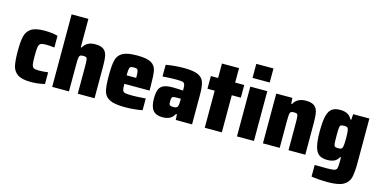

<svg xmlns="http://www.w3.org/2000/svg" viewBox="-86 -1219 3784 1900"><g transform="rotate(15 1806.5 -269.0)"><path d="M33 -255Q33 -352 45.5 -405.5Q58 -459 101.5 -488.5Q145 -518 236 -518Q316 -518 374 -502V-382Q328 -388 285 -388Q248 -388 232.5 -379Q217 -370 212 -344Q207 -318 207 -255Q207 -191 211.5 -165Q216 -139 231.5 -130.5Q247 -122 285 -122Q326 -122 378 -129V-9Q308 8 236 8Q144 8 100.5 -21.5Q57 -51 45 -104Q33 -157 33 -255Z M454 -743H626V-452H635Q670 -518 758 -518Q814 -518 842 -497.5Q870 -477 879 -437.5Q888 -398 888 -328V0H716V-271Q716 -325 713.5 -345Q711 -365 703 -370.5Q695 -376 672 -376Q649 -376 640 -369Q631 -362 628.5 -340Q626 -318 626 -263V0H454Z M1394 -214H1136Q1136 -167 1141.5 -149.5Q1147 -132 1167 -127Q1187 -122 1241 -122Q1296 -122 1378 -129V-9Q1350 -2 1299.5 3Q1249 8 1200 8Q1091 8 1041.5 -18Q992 -44 979 -96Q966 -148 966 -254Q966 -359 979 -412Q992 -465 1038.5 -491.5Q1085 -518 1185 -518Q1287 -518 1330.5 -493Q1374 -468 1384 -418.5Q1394 -369 1394 -254ZM1136 -301H1234Q1234 -347 1230.5 -366Q1227 -385 1218 -390Q1209 -395 1185 -395Q1162 -395 1152.5 -389.5Q1143 -384 1139.5 -365.5Q1136 -347 1136 -301Z M1456 -148Q1456 -208 1469 -241Q1482 -274 1514 -289Q1546 -304 1606 -304Q1648 -304 1714 -300V-319Q1714 -353 1707.5 -367Q1701 -381 1682 -384.5Q1663 -388 1614 -388Q1573 -388 1509 -384Q1489 -382 1482 -382V-502Q1574 -518 1667 -518Q1764 -518 1811 -496.5Q1858 -475 1872.5 -431.5Q1887 -388 1887 -307V0H1720L1716 -58H1707Q1686 -20 1655.5 -6Q1625 8 1585 8Q1518 8 1487 -29.5Q1456 -67 1456 -148ZM1707 -138Q1714 -152 1714 -191V-216H1662Q1634 -216 1626 -206.5Q1618 -197 1618 -163Q1618 -144 1620.5 -135Q1623 -126 1633 -122Q1643 -118 1664 -118Q1682 -118 1692 -122.5Q1702 -127 1707 -138Z M2017 0V-380H1943V-510H2017V-658H2192V-510H2285V-380H2192V0Z M2346 -599V-743H2522V-599ZM2347 0V-510H2521V0Z M2613 -510H2778L2782 -451H2791Q2826 -518 2916 -518Q2972 -518 3000.5 -497.5Q3029 -477 3038 -437Q3047 -397 3047 -327V0H2875V-271Q2875 -325 2872.5 -345Q2870 -365 2862 -370.5Q2854 -376 2831 -376Q2808 -376 2799 -369Q2790 -362 2787.5 -340Q2785 -318 2785 -263V0H2613Z M3163 193V74Q3205 75 3286 75Q3342 75 3363 69.5Q3384 64 3389.5 46Q3395 28 3395 -22V-66H3386Q3368 -32 3339 -19Q3310 -6 3269 -6Q3214 -6 3183.5 -29Q3153 -52 3139 -107Q3125 -162 3125 -262Q3125 -364 3139 -419Q3153 -474 3183.5 -496Q3214 -518 3268 -518Q3358 -518 3388 -452H3397L3401 -510H3567V-57Q3567 45 3553.5 97Q3540 149 3490 177Q3440 205 3331 205Q3287 205 3239.5 201.5Q3192 198 3163 193ZM3389 -174Q3395 -196 3395 -261Q3395 -323 3390 -344Q3386 -364 3377 -370Q3368 -376 3346 -376Q3320 -376 3311 -370Q3302 -364 3299.5 -342.5Q3297 -321 3297 -261Q3297 -201 3299.5 -179.5Q3302 -158 3311 -152Q3320 -146 3346 -146Q3367 -146 3376 -151.5Q3385 -157 3389 -174Z"/></g></svg>

Font: Saira Semi Condensed ExtraBold
Style: Regular
Weight: 800
Width: 4
Designer: Hector Gatti with collaboration of the Omnibus-Type team
Foundry: Omnibus-Type
Version: Version 1.001; ttfautohint (v1.8)